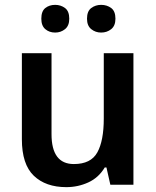

<svg xmlns="http://www.w3.org/2000/svg" viewBox="-20 -760 642 790"><path d="M529 -541H407V-272Q407 -181 380.5 -133Q354 -85 284 -85Q192 -85 192 -208V-541H70V-187Q70 -84 119 -37Q168 10 253 10Q301 10 343.5 -9.5Q386 -29 411 -71H418L434 0H529ZM338 -683Q338 -654 355.5 -640Q373 -626 396 -626Q420 -626 437.5 -640Q455 -654 455 -683Q455 -714 437.5 -727Q420 -740 396 -740Q373 -740 355.5 -727Q338 -714 338 -683ZM150 -683Q150 -654 166.5 -640Q183 -626 207 -626Q230 -626 247.5 -640Q265 -654 265 -683Q265 -714 247.5 -727Q230 -740 207 -740Q183 -740 166.5 -727Q150 -714 150 -683Z"/></svg>

Font: Noto Sans Display Medium
Style: Regular
Weight: 500
Designer: Monotype Design Team
Foundry: Monotype Imaging Inc.
Version: Version 1.900